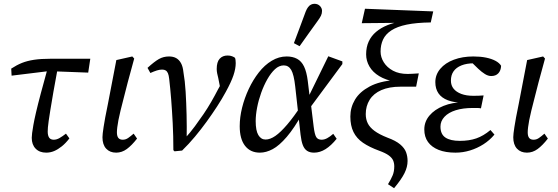

<svg xmlns="http://www.w3.org/2000/svg" viewBox="-20 -790 2936 1010"><path d="M41 -392 39 -429Q68 -448 95.5 -459Q123 -470 159 -475.5Q195 -481 247 -481H455L444 -408L258 -415H229ZM223 13Q188 13 167.5 -8Q147 -29 147 -65Q147 -75 149 -90.5Q151 -106 155.5 -132Q160 -158 169.5 -199Q179 -240 195 -300Q211 -360 234 -443L287 -450Q271 -365 261 -307Q251 -249 245 -212Q239 -175 236 -153.5Q233 -132 232 -120Q231 -108 231 -98Q231 -77 238.5 -66Q246 -55 263 -55Q278 -55 293.5 -64Q309 -73 327 -87L345 -62Q326 -37 305.5 -20.5Q285 -4 265 4.5Q245 13 223 13Z M591 13Q558 13 538.5 -8Q519 -29 519 -68Q519 -77 520.5 -89.5Q522 -102 525 -122Q528 -142 533.5 -172Q539 -202 548 -245L592 -474L676 -493L686 -482L652 -357Q640 -310 630.5 -273Q621 -236 614 -208Q607 -180 603 -158.5Q599 -137 597 -121Q595 -105 595 -94Q595 -74 602.5 -64.5Q610 -55 626 -55Q641 -55 654 -64Q667 -73 683 -87L701 -61Q673 -25 647 -6Q621 13 591 13Z M892 0Q892 -76 888.5 -142.5Q885 -209 880.5 -266.5Q876 -324 870 -375Q868 -394 863.5 -404.5Q859 -415 851.5 -419.5Q844 -424 833 -424Q820 -424 805.5 -419.5Q791 -415 771 -406L756 -433Q792 -466 816 -479.5Q840 -493 869 -493Q891 -493 906.5 -484.5Q922 -476 932 -458Q942 -440 945 -410Q953 -365 956.5 -307.5Q960 -250 961.5 -186.5Q963 -123 962 -59L952 -61Q981 -93 1005 -125.5Q1029 -158 1050.5 -189.5Q1072 -221 1091 -254Q1110 -287 1127 -320Q1136 -335 1141 -347Q1146 -359 1150 -372L1140 -319L1128 -380Q1125 -391 1122.5 -403.5Q1120 -416 1120 -427Q1120 -464 1135.5 -481Q1151 -498 1177 -498Q1191 -498 1201 -494Q1211 -490 1216 -486Q1218 -482 1219 -474.5Q1220 -467 1220 -458Q1220 -429 1208 -393.5Q1196 -358 1168 -307Q1148 -270 1122 -230Q1096 -190 1067 -150Q1038 -110 1005.5 -71Q973 -32 938 2L898 6Z M1347 13Q1297 13 1269 -23Q1241 -59 1241 -126Q1241 -173 1253.5 -223.5Q1266 -274 1288.5 -322Q1311 -370 1341.5 -409Q1372 -448 1409.5 -470.5Q1447 -493 1488 -493Q1520 -493 1543 -480.5Q1566 -468 1579.5 -440Q1593 -412 1599 -364L1610 -273L1614 -255L1630 -124Q1635 -83 1643.5 -69Q1652 -55 1672 -55Q1686 -55 1701 -63Q1716 -71 1733 -86L1751 -60Q1722 -24 1692.5 -5.5Q1663 13 1632 13Q1610 13 1595.5 3.5Q1581 -6 1573 -26.5Q1565 -47 1561 -82L1533 -335Q1526 -398 1512 -422Q1498 -446 1473 -446Q1448 -446 1426.5 -426Q1405 -406 1386.5 -373.5Q1368 -341 1354 -302Q1340 -263 1332.5 -224Q1325 -185 1325 -153Q1325 -103 1339 -79.5Q1353 -56 1377 -56Q1401 -56 1428.5 -75Q1456 -94 1491 -135Q1526 -176 1568 -240L1583 -195H1572Q1528 -116 1488.5 -70Q1449 -24 1414.5 -5.5Q1380 13 1347 13ZM1604 -214 1598 -271 1707 -494 1781 -467V-453ZM1526 -563Q1541 -604 1557 -645.5Q1573 -687 1588 -729Q1594 -744 1601 -753Q1608 -762 1616.5 -766Q1625 -770 1634 -770Q1652 -770 1663 -758.5Q1674 -747 1674 -733Q1674 -719 1668.5 -707.5Q1663 -696 1649 -677Q1626 -645 1602.5 -612.5Q1579 -580 1556 -547Z M2053 200 2021 179Q2037 153 2045.5 132.5Q2054 112 2054 85Q2054 68 2048 54Q2042 40 2025 27.5Q2008 15 1975 3Q1923 -16 1889.5 -39Q1856 -62 1839.5 -95.5Q1823 -129 1823 -177Q1823 -225 1847.5 -266Q1872 -307 1924.5 -335Q1977 -363 2058 -369V-360Q2009 -369 1975 -389.5Q1941 -410 1923.5 -440Q1906 -470 1906 -504Q1906 -542 1919.5 -571.5Q1933 -601 1958.5 -622.5Q1984 -644 2019 -658Q2054 -672 2096 -678L2086 -670L1883 -668L1900 -744L2259 -730L2246 -672Q2170 -671 2119.5 -660.5Q2069 -650 2038.5 -630Q2008 -610 1995 -582Q1982 -554 1982 -519Q1982 -489 1999 -462Q2016 -435 2047.5 -418Q2079 -401 2125 -401Q2137 -401 2150.5 -402Q2164 -403 2183 -404L2169 -334H2087Q2027 -334 1986 -316Q1945 -298 1924.5 -265Q1904 -232 1904 -190Q1904 -163 1914.5 -141.5Q1925 -120 1950 -101.5Q1975 -83 2018 -66Q2062 -50 2085 -30.5Q2108 -11 2116 10.5Q2124 32 2124 57Q2124 88 2108 120.5Q2092 153 2053 200Z M2376 13Q2324 13 2287.5 -1.5Q2251 -16 2231.5 -43Q2212 -70 2212 -109Q2212 -150 2239 -182Q2266 -214 2313 -233Q2360 -252 2418 -252L2417 -249Q2369 -250 2336 -262.5Q2303 -275 2286.5 -299Q2270 -323 2270 -358Q2270 -397 2296 -428Q2322 -459 2367.5 -476Q2413 -493 2470 -493Q2507 -493 2536.5 -487Q2566 -481 2586.5 -470Q2607 -459 2616 -444Q2615 -419 2601.5 -404.5Q2588 -390 2564 -390Q2548 -390 2531 -400.5Q2514 -411 2496 -428L2456 -467H2529L2534 -450Q2517 -454 2503 -455.5Q2489 -457 2473 -457Q2435 -457 2407.5 -446Q2380 -435 2366 -415Q2352 -395 2352 -366Q2352 -341 2366 -323.5Q2380 -306 2406.5 -296Q2433 -286 2470 -286Q2489 -286 2497.5 -286.5Q2506 -287 2524 -288L2510 -220Q2501 -222 2490 -222Q2479 -222 2467 -222Q2415 -222 2377 -210Q2339 -198 2318 -175.5Q2297 -153 2297 -124Q2297 -84 2323 -66.5Q2349 -49 2399 -49Q2448 -49 2485.5 -62Q2523 -75 2560 -106L2581 -82Q2556 -52 2523 -31Q2490 -10 2452.5 1.5Q2415 13 2376 13Z M2752 13Q2719 13 2699.5 -8Q2680 -29 2680 -68Q2680 -77 2681.5 -89.5Q2683 -102 2686 -122Q2689 -142 2694.5 -172Q2700 -202 2709 -245L2753 -474L2837 -493L2847 -482L2813 -357Q2801 -310 2791.5 -273Q2782 -236 2775 -208Q2768 -180 2764 -158.5Q2760 -137 2758 -121Q2756 -105 2756 -94Q2756 -74 2763.5 -64.5Q2771 -55 2787 -55Q2802 -55 2815 -64Q2828 -73 2844 -87L2862 -61Q2834 -25 2808 -6Q2782 13 2752 13Z"/></svg>

Font: Source Serif 4 18pt
Style: Italic
Weight: 400
Italic angle: -12°
Designer: Frank Grießhammer
Foundry: Adobe Systems Incorporated
Version: Version 4.004;hotconv 1.0.116;makeotfexe 2.5.65601